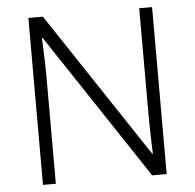

<svg xmlns="http://www.w3.org/2000/svg" viewBox="-51 -859 832 818"><g transform="rotate(-5 364.5 -450.0)"><path d="M629 -93V-807H574V-354C574 -299 576 -226 578 -185H575L162 -807H100V-93H155V-544C155 -607 152 -665 150 -717H153L567 -93Z"/></g></svg>

Font: Noto Sans Telugu UI Light
Style: Regular
Weight: 300
Designer: Jelle Bosma - Monotype Design Team
Foundry: Monotype Imaging Inc.
Version: Version 2.005